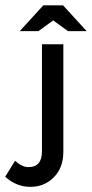

<svg xmlns="http://www.w3.org/2000/svg" viewBox="-99 -550 346 722"><path d="M58.8 -383.5H139.2V20.6Q139.2 80.4 103.6 116.5Q68 152.6 15.5 152.6Q-38.1 152.6 -79.4 114.4L-42.3 54.6Q-16.5 78.4 8.2 78.4Q58.8 78.4 58.8 18.6ZM63.9 -529.9H138.1L226.8 -433H156.7L101 -473.2L45.4 -433H-24.7Z"/></svg>

Font: NATS
Style: Regular
Weight: 400
Designer: Purushoth Kumar Guthula
Foundry: Silicon Andhra, USA.
Version: Version 1.0.4; ttfautohint (v1.2.25-373a) -l 7 -r 28 -G 50 -